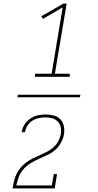

<svg xmlns="http://www.w3.org/2000/svg" viewBox="-20 -870 540 1060"><path d="M173 -446V-463H265L326 -829L217 -766L208 -780L330 -850H348L283 -463H365V-446ZM282 170H49Q53 150 57.5 129.5Q62 109 71.5 90Q81 71 95 54.5Q109 38 126.5 25.5Q144 13 163.5 3.5Q183 -6 202.5 -14.5Q222 -23 241 -33Q260 -43 276 -57.5Q292 -72 302 -91Q312 -110 316 -131Q316 -131 316 -131Q316 -131 316 -131Q319 -150 315 -168.5Q311 -187 298.5 -199.5Q286 -212 268 -217Q250 -222 231 -222Q212 -222 193.5 -218Q175 -214 158.5 -203.5Q142 -193 131.5 -176.5Q121 -160 118 -141Q118 -141 117.5 -141Q117 -141 117 -140H100Q100 -141 100 -141Q100 -141 100 -141Q103 -163 115.5 -182.5Q128 -202 147 -215Q166 -228 187.5 -233Q209 -238 231 -238Q254 -238 276 -232.5Q298 -227 313 -211.5Q328 -196 332.5 -173.5Q337 -151 333 -128Q329 -104 316.5 -81.5Q304 -59 284.5 -42Q265 -25 241.5 -14.5Q218 -4 195 6.5Q172 17 149.5 30.5Q127 44 110 63.5Q93 83 84 106.5Q75 130 70 154H266L277 91H295ZM76 -333 79 -347H424L421 -333Z"/></svg>

Font: Iosevka Curly Slab ThObl
Style: Regular
Weight: 100
Italic angle: -9°
Monospace: yes
Designer: Belleve Invis
Foundry: Belleve Invis
Version: Version 11.0.0; ttfautohint (v1.8.3)